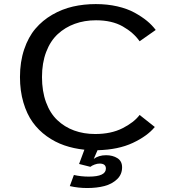

<svg xmlns="http://www.w3.org/2000/svg" viewBox="-20 -726 890 942"><path d="M423.5 92.5 368 78.5 394 8.5Q341.5 3 295.8 -12.8Q250 -28.5 209.5 -57.5Q169 -86.5 140.2 -126.5Q111.5 -166.5 94.8 -223.2Q78 -280 78 -348Q78 -422.5 98.5 -483.5Q119 -544.5 153.8 -585.2Q188.5 -626 236.5 -653.8Q284.5 -681.5 337.8 -693.8Q391 -706 450 -706Q506.5 -706 555.5 -694.8Q604.5 -683.5 640 -664Q675.5 -644.5 700.8 -623.8Q726 -603 744 -579L665 -523.5Q635 -566.5 582 -596.5Q529 -626.5 451 -626.5Q394.5 -626.5 347 -609.2Q299.5 -592 263.2 -558.5Q227 -525 206.5 -471Q186 -417 186 -348Q186 -278.5 205.8 -224.5Q225.5 -170.5 261 -136.8Q296.5 -103 343.5 -85.8Q390.5 -68.5 447 -68.5Q525 -68.5 581 -96.8Q637 -125 665 -162L739.5 -103Q703 -58.5 631.8 -25Q560.5 8.5 458.5 11L440 53.5Q464.5 35.5 500.5 35.5Q533 35.5 556 50Q579 64.5 579 95Q579 130 554.2 153.5Q529.5 177 492.2 186.8Q455 196.5 408 196.5Q363.5 196.5 322.5 187L342.5 132.5Q378 140.5 415.5 140.5Q499.5 140.5 499.5 101Q499.5 76.5 468.5 76.5Q457 76.5 443.8 81.5Q430.5 86.5 423.5 92.5Z"/></svg>

Font: League Mono Wide
Style: Regular
Weight: 400
Width: 8
Designer: Tyler Finck
Foundry: The League of Moveable Type / Tyler Finck
Version: Version 2.210